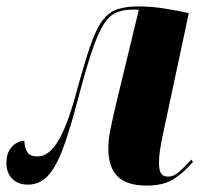

<svg xmlns="http://www.w3.org/2000/svg" viewBox="-24 -569 633 599"><path d="M433 10Q372 10 343 -18.5Q314 -47 314 -105Q314 -134 320.5 -165.5Q327 -197 337 -240L409 -538Q404 -539 399.5 -539Q395 -539 390 -539Q359 -539 337 -529Q315 -519 297.5 -490Q280 -461 261.5 -405.5Q243 -350 219 -259Q194 -163 172 -104.5Q150 -46 124.5 -19.5Q99 7 63 7Q32 7 14 -11.5Q-4 -30 -4 -60Q-4 -87 6.5 -102.5Q17 -118 30 -124Q43 -130 52 -130Q52 -114 59.5 -97.5Q67 -81 93 -81Q128 -81 156.5 -127.5Q185 -174 213 -276Q238 -368 256.5 -422.5Q275 -477 295 -504Q315 -531 342 -540Q369 -549 409 -549Q447 -549 489 -542.5Q531 -536 565 -528L485 -153Q479 -126 475.5 -103Q472 -80 472 -61Q472 -38 478.5 -28Q485 -18 501 -18Q515 -18 528.5 -28Q542 -38 573 -71L578 -64Q549 -30 517.5 -10Q486 10 433 10Z"/></svg>

Font: Noto Serif Display ExtraCondensed Black
Style: Italic
Weight: 900
Width: 2
Italic angle: -12°
Designer: Monotype Design Team
Foundry: Monotype Imaging Inc.
Version: Version 2.009